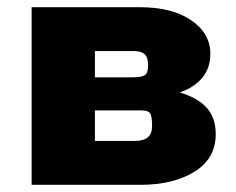

<svg xmlns="http://www.w3.org/2000/svg" viewBox="-20 -514 657 534"><path d="M68 -494H368Q459 -494 512 -457.5Q565 -421 565 -365Q565 -324 542 -297Q519 -270 480 -257Q532 -241 556 -213Q580 -185 580 -141Q580 -73 521 -36.5Q462 0 371 0H68ZM350 -299Q375 -299 383.5 -305.5Q392 -312 392 -332Q392 -354 382.5 -363Q373 -372 352 -372H244V-299ZM354 -122Q379 -122 391 -132Q403 -142 403 -164Q403 -189 398 -198Q393 -207 372 -207H244V-122Z"/></svg>

Font: Nunito Sans Heavy
Style: Regular
Weight: 400
Designer: Vernon Adams
Foundry: Vernon Adams
Version: Version 2.500